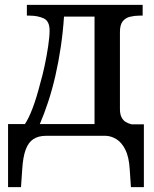

<svg xmlns="http://www.w3.org/2000/svg" viewBox="-20 -556 629 786"><path d="M13 210V-48H82Q98 -72 114 -114.5Q130 -157 145 -216Q154 -246 162.5 -286Q171 -326 177 -365.5Q183 -405 183 -431Q183 -470 158.5 -481Q134 -492 101 -492H90V-536H564V-492H551Q531 -492 512.5 -487.5Q494 -483 482.5 -469Q471 -455 471 -425V-109Q471 -89 477.5 -76Q484 -63 495 -56.5Q506 -50 519 -47H569V210H516L511 137Q508 86 493 56.5Q478 27 457 14Q436 1 414 0H168Q137 0 116.5 13.5Q96 27 85 57Q74 87 71 137L66 210ZM143 -48H367V-488H242Q238 -426 229 -365Q220 -304 207 -247Q194 -190 177.5 -140Q161 -90 143 -48Z"/></svg>

Font: ET Text
Style: Regular
Weight: 470
Designer: Monotype Design Team
Foundry: Monotype Imaging Inc.
Version: Version 2.009